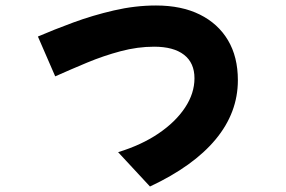

<svg xmlns="http://www.w3.org/2000/svg" viewBox="-20 -625 1040 699"><path d="M526 54 410 -71Q495 -97 557 -139Q619 -181 653.5 -233Q688 -285 688 -340Q688 -396 650 -425.5Q612 -455 541 -455Q481 -455 419 -438.5Q357 -422 297 -397Q237 -372 181 -347L118 -492Q176 -517 246.5 -543Q317 -569 394.5 -587Q472 -605 548 -605Q641 -605 707.5 -572Q774 -539 810 -478.5Q846 -418 846 -333Q846 -215 765 -117.5Q684 -20 526 54Z"/></svg>

Font: Mochiy Pop One
Style: Regular
Weight: 400
Designer: FONTDASU
Foundry: FONTDASU / Google Inc. / Adobe
Version: Version 2.000